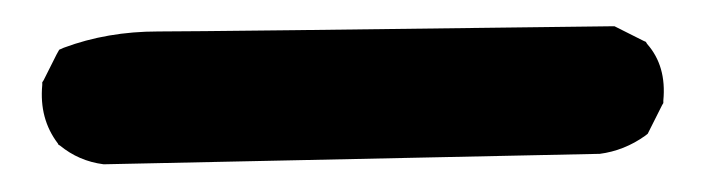

<svg xmlns="http://www.w3.org/2000/svg" viewBox="-20 -8 540 144"><path d="M57.6 115.2Q39.1 112.8 24.9 101.1L23.9 100.6L23.4 99.6Q9.3 81.1 11.7 55.7V53.7L12.7 52.2L22.5 32.7L24.4 29.3L27.8 27.8Q60.5 15.6 98.6 15.6Q134.8 15.6 438.5 11.7H440.9L442.9 12.7L462.4 22.5L464.4 23.4L465.3 24.9Q480 41.5 477.5 67.4V69.3L476.6 70.8L466.8 90.3L465.8 92.3L463.9 93.8Q448.2 105 429.7 107.4H429.2H428.7L58.6 115.2H58.1Z"/></svg>

Font: NaikaiFont
Style: Bold
Weight: 700
Version: Version 1.89